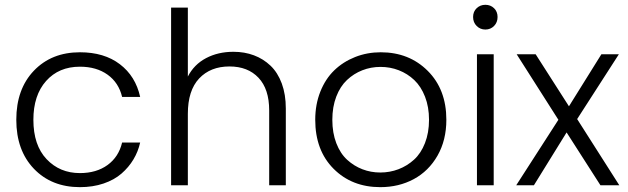

<svg xmlns="http://www.w3.org/2000/svg" viewBox="-20 -772 2616 800"><path d="M47.9 -272.9Q47.9 -400.9 121.3 -477.5Q194.8 -554.2 313 -554.2Q414.1 -554.2 479.5 -504.4Q544.9 -454.6 564 -368.2H488.8Q474.6 -427.7 428.2 -460.9Q381.8 -494.1 313 -494.1Q225.1 -494.1 172.1 -434.6Q119.1 -375 119.1 -272.9Q119.1 -167 174.1 -108.9Q229 -50.8 313 -50.8Q381.8 -50.8 428.2 -84.5Q474.6 -118.2 488.8 -178.2H564Q555.7 -140.6 536.1 -107.9Q516.6 -75.2 486.3 -48.8Q456.1 -22.5 411.4 -7.3Q366.7 7.8 313 7.8Q194.8 7.8 121.3 -68.8Q47.9 -145.5 47.9 -272.9Z M692.9 -740.2H762.7V-453.1Q788.6 -503.4 838.6 -529.8Q888.7 -556.2 952.6 -556.2Q999 -556.2 1038.1 -541.5Q1077.1 -526.9 1107.2 -498.3Q1137.2 -469.7 1154.1 -424.1Q1170.9 -378.4 1170.9 -319.8V0H1101.6V-312Q1101.6 -400.9 1057.1 -448Q1012.7 -495.1 936 -495.1Q856.9 -495.1 809.8 -445.1Q762.7 -395 762.7 -297.9V0H692.9Z M1839.8 -272.9Q1839.8 -188 1803 -123.5Q1766.1 -59.1 1703.9 -25.6Q1641.6 7.8 1564.5 7.8Q1446.3 7.8 1369.9 -68.8Q1293.5 -145.5 1293.5 -272.9Q1293.5 -336.9 1314.7 -390.1Q1335.9 -443.4 1372.8 -479Q1409.7 -514.6 1459.7 -534.4Q1509.8 -554.2 1566.4 -554.2Q1684.6 -554.2 1762.2 -476.8Q1839.8 -399.4 1839.8 -272.9ZM1364.7 -272.9Q1364.7 -218.3 1381.3 -175.3Q1397.9 -132.3 1426.5 -106.2Q1455.1 -80.1 1490.2 -66.7Q1525.4 -53.2 1564.5 -53.2Q1604.5 -53.2 1640.4 -66.9Q1676.3 -80.6 1705.1 -106.7Q1733.9 -132.8 1750.7 -175.8Q1767.6 -218.8 1767.6 -272.9Q1767.6 -326.2 1751 -368.9Q1734.4 -411.6 1706.1 -438.5Q1677.7 -465.3 1641.8 -479.2Q1606 -493.2 1565.4 -493.2Q1525.4 -493.2 1489.7 -479.2Q1454.1 -465.3 1425.8 -438.7Q1397.5 -412.1 1381.1 -369.4Q1364.7 -326.7 1364.7 -272.9Z M1967.3 -545.9H2037.1V0H1967.3ZM1966.1 -663.8Q1951.2 -678.7 1951.2 -701.2Q1951.2 -723.6 1966.1 -737.8Q1981 -752 2002.4 -752Q2023.9 -752 2038.6 -737.8Q2053.2 -723.6 2053.2 -701.2Q2053.2 -678.7 2038.6 -663.8Q2023.9 -648.9 2002.4 -648.9Q1981 -648.9 1966.1 -663.8Z M2340.8 -220.2 2204.6 0H2130.9L2306.6 -272.9L2132.8 -545.9H2211.9L2350.6 -329.1L2485.8 -545.9H2558.6L2384.8 -275.9L2560.5 0H2481.9Z"/></svg>

Font: PoppinsZ Light
Style: Regular
Weight: 300
Designer: Ninad Kale (Devanagari), Jonny Pinhorn (Latin)
Foundry: Indian Type Foundry
Version: Version 3.002;FEAKit 1.0